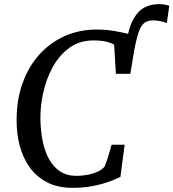

<svg xmlns="http://www.w3.org/2000/svg" viewBox="-20 -893 832 921"><path d="M610.5 -604.9 585.4 -685.2Q597.3 -761.6 620.3 -802.1Q643.3 -842.6 674.7 -857.9Q706.1 -873.2 742.4 -873.2Q757.7 -873.2 770.3 -871Q782.9 -868.8 792 -865.2L780.1 -782.1Q766.8 -787.8 749.2 -791.5Q731.7 -795.2 714.3 -795.2Q689.8 -795.2 674.1 -784.4Q658.4 -773.6 647.2 -744.4Q636.1 -715.2 625.6 -659.8ZM328.9 8Q256.4 8 205.4 -18.7Q154.4 -45.5 122.2 -90.7Q90.1 -135.9 75.1 -192.3Q60.1 -248.8 59.8 -307.8Q58.3 -409.4 87.3 -491.4Q116.3 -573.3 168.8 -631.4Q221.4 -689.4 291.6 -720.4Q361.9 -751.3 443 -751.3Q487.4 -751.3 524.9 -744.9Q562.5 -738.6 590.6 -731.5Q618.8 -724.5 635.3 -722.2L605.3 -539.1H535.8L527.5 -678.9Q518 -684.2 505.2 -688.7Q492.3 -693.2 473.9 -696.2Q455.5 -699.1 428.6 -699.1Q361.4 -699.1 312.6 -663.5Q263.9 -627.9 232.6 -570.6Q201.3 -513.3 186.8 -446.2Q172.4 -379.2 173.9 -316.4Q175.2 -263.1 185 -214.8Q194.9 -166.6 215.4 -129.4Q236 -92.2 268.5 -70.8Q300.9 -49.4 347.1 -49.4Q367.7 -49.4 393.4 -53.4Q419.2 -57.5 442.9 -67.1Q466.7 -76.8 481.5 -93.3Q486.2 -104.7 490.7 -117.5Q495.1 -130.3 499.3 -143.8Q503.5 -157.4 507.6 -171.3Q511.7 -185.2 515.2 -198.8H577.9L557.6 -44.4Q543.6 -37.6 522.1 -28.8Q500.6 -20 472 -11.6Q443.5 -3.2 407.7 2.4Q371.9 8 328.9 8Z"/></svg>

Font: Merriweather Light
Style: Italic
Weight: 300
Italic angle: -7.8°
Designer: Eben Sorkin
Foundry: Eben Sorkin
Version: Version 2.101